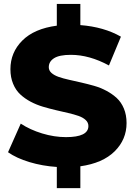

<svg xmlns="http://www.w3.org/2000/svg" viewBox="-20 -840 687 980"><path d="M270 120.1V12.2Q196.3 7.3 130.1 -12.7Q64 -32.7 21 -63L85.9 -209Q133.3 -177.7 195.1 -158.9Q256.8 -140.1 316.9 -140.1Q431.2 -140.1 431.2 -196.8Q431.2 -214.4 417.5 -227.3Q403.8 -240.2 380.9 -248.3Q357.9 -256.3 328.1 -263.2Q298.3 -270 265.1 -277.8Q231.9 -285.6 199 -295.4Q166 -305.2 136.2 -321Q106.4 -336.9 83.5 -358.2Q60.5 -379.4 46.9 -412.4Q33.2 -445.3 33.2 -486.8Q33.2 -572.3 94 -633.1Q154.8 -693.8 270 -709V-819.8H390.1V-711.9Q510.3 -702.6 597.2 -652.8L536.1 -505.9Q436 -560.1 341.8 -560.1Q283.2 -560.1 256.1 -543Q229 -525.9 229 -497.1Q229 -480 242.7 -467.8Q256.3 -455.6 279.3 -447.5Q302.2 -439.5 332 -432.9Q361.8 -426.3 394.8 -418.7Q427.7 -411.1 460.4 -401.9Q493.2 -392.6 522.9 -376.7Q552.7 -360.8 575.7 -339.8Q598.6 -318.8 612.3 -286.1Q626 -253.4 626 -211.9Q626 -127.9 565.2 -67.6Q504.4 -7.3 390.1 8.8V120.1Z"/></svg>

Font: Montserrat ExtraBold
Style: Regular
Weight: 800
Designer: Julieta Ulanovsky
Foundry: Julieta Ulanovsky
Version: Version 9.000